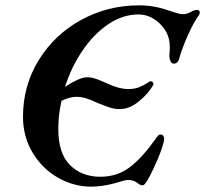

<svg xmlns="http://www.w3.org/2000/svg" viewBox="-20 -684 767 718"><path d="M727 -637Q727 -631 723 -626Q705 -602 683 -553Q661 -504 651 -468Q646 -446 630 -446Q621 -446 616.5 -457.5Q612 -469 614 -486Q615 -493 615 -507Q615 -547 595 -575Q578 -600 552.5 -615Q527 -630 498 -630Q439 -630 385 -593.5Q331 -557 289 -495.5Q247 -434 223 -359Q245 -374 267.5 -384.5Q290 -395 305 -395Q323 -395 339.5 -389Q356 -383 383 -371Q426 -351 459 -351Q484 -351 500.5 -358Q517 -365 526.5 -371Q536 -377 539 -379L543 -380Q549 -380 552 -375.5Q555 -371 553 -366Q535 -334 499.5 -305Q464 -276 428 -276Q409 -276 392 -281.5Q375 -287 345 -299Q341 -301 324.5 -308Q308 -315 294 -318.5Q280 -322 268 -322Q240 -322 210 -307Q198 -255 198 -201Q198 -110 242 -66.5Q286 -23 355 -23Q417 -23 463 -57Q509 -91 556 -157Q559 -160 563.5 -167Q568 -174 572 -177.5Q576 -181 581 -181Q588 -181 591.5 -174.5Q595 -168 593 -157Q585 -120 555 -55.5Q525 9 514 9Q506 9 500 4.5Q494 0 491 -2Q478 -11 460 -11Q450 -11 433.5 -6Q417 -1 410 1Q362 14 321 14Q256 14 197 -19.5Q138 -53 102 -113Q66 -173 66 -247Q66 -364 125 -459.5Q184 -555 283.5 -609.5Q383 -664 500 -664Q556 -664 610 -645Q616 -643 634.5 -637Q653 -631 665 -631Q676 -631 689 -637Q707 -647 716 -647Q727 -647 727 -637Z"/></svg>

Font: EB Garamond SemiBold
Style: Italic
Weight: 600
Italic angle: -17.2°
Designer: Georg Duffner and Octavio Pardo
Foundry: Georg Duffner
Version: Version 1.000